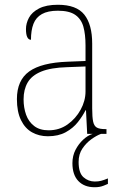

<svg xmlns="http://www.w3.org/2000/svg" viewBox="-20 -562 514 806"><path d="M181 10Q144 10 114.5 -6.5Q85 -23 68 -58Q51 -93 51 -146Q51 -225 102.5 -262Q154 -299 264 -303L339 -306V-371Q339 -418 330 -450Q321 -482 296 -499.5Q271 -517 223 -517Q181 -517 156 -503Q131 -489 120.5 -462Q110 -435 110 -395Q100 -395 94.5 -406Q89 -417 89 -440Q89 -464 101.5 -487.5Q114 -511 144 -526.5Q174 -542 223 -542Q301 -542 334 -500.5Q367 -459 367 -379V-107Q367 -70 371 -51.5Q375 -33 386.5 -26.5Q398 -20 422 -20H427V0H346L341 -99H339Q327 -75 307 -49.5Q287 -24 256 -7Q225 10 181 10ZM184 -15Q229 -15 263.5 -39.5Q298 -64 318.5 -101.5Q339 -139 339 -178V-283L262 -280Q193 -278 153 -261.5Q113 -245 96 -215.5Q79 -186 79 -145Q79 -110 89.5 -80.5Q100 -51 123.5 -33Q147 -15 184 -15ZM377 224Q334 224 309 198Q284 172 284 123Q284 92 297 67Q310 42 329.5 24Q349 6 369 0H404Q385 7 363.5 22.5Q342 38 326 61.5Q310 85 310 118Q310 164 330.5 182Q351 200 378 200Q393 200 404.5 197Q416 194 433 187V210Q424 214 415 217.5Q406 221 397 222.5Q388 224 377 224Z"/></svg>

Font: Noto Serif Khmer SemiCondensed Thin
Style: Regular
Weight: 250
Width: 4
Designer: Danh Hong and the Monotype Design Team
Foundry: Monotype Imaging Inc.
Version: Version 2.004